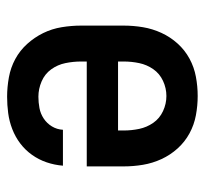

<svg xmlns="http://www.w3.org/2000/svg" viewBox="-38 -530 576 540"><g transform="rotate(90 250.0 -260.0)"><path d="M252 8Q225 8 197.5 3Q170 -2 146 -15Q122 -28 103.5 -48.5Q85 -69 73 -93.5Q61 -118 56.5 -145.5Q52 -173 52 -200V-320Q52 -347 56.5 -374Q61 -401 72.5 -426Q84 -451 102.5 -471.5Q121 -492 145 -505Q169 -518 196 -523Q223 -528 250 -528Q277 -528 304 -523Q331 -518 355 -505Q379 -492 397.5 -471.5Q416 -451 427.5 -426Q439 -401 443.5 -374Q448 -347 448 -320V-216H153V-200Q153 -178 157.5 -156Q162 -134 175 -116Q188 -98 209 -89Q230 -80 252 -80Q268 -80 284 -83Q300 -86 313.5 -95Q327 -104 335.5 -118Q344 -132 345 -149H446Q444 -125 436.5 -103Q429 -81 415.5 -62Q402 -43 383.5 -29Q365 -15 343 -6.5Q321 2 298 5Q275 8 252 8ZM347 -304V-320Q347 -342 342.5 -363.5Q338 -385 325.5 -403Q313 -421 292.5 -430.5Q272 -440 250 -440Q228 -440 207.5 -430.5Q187 -421 174.5 -403Q162 -385 157.5 -363.5Q153 -342 153 -320V-304Z"/></g></svg>

Font: Iosevka Curly Semibold
Style: Regular
Weight: 600
Monospace: yes
Designer: Belleve Invis
Foundry: Belleve Invis
Version: Version 22.1.2; ttfautohint (v1.8.4)